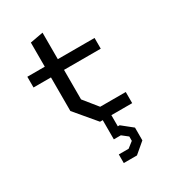

<svg xmlns="http://www.w3.org/2000/svg" viewBox="-223 -773 1066 1186"><g transform="rotate(-30 310.0 -180.0)"><path d="M304 0H323.5V137H373.5L415 169.5V200.5L373.5 233H303.5V294.5H397.5L473 230.5V139.5L398 79.5H385V0H533.5V-79.5H351L271.5 -178V-388.5H533.5V-465H271.5V-654L178.5 -637V-465H54V-388.5H178.5V-149Z"/></g></svg>

Font: FontWithASyntaxHighlighterNightOwl
Style: Regular
Weight: 400
Designer: Riley Cran & the Lettermatic Team
Foundry: Lettermatic
Version: Version 1.000 (FontWithASyntaxHighlighterNightOwl)